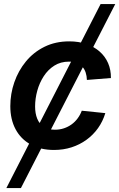

<svg xmlns="http://www.w3.org/2000/svg" viewBox="-20 -748 603 972"><path d="M12.2 204.1 489.3 -727.5H563.5L85.9 204.1ZM253.4 11.2Q185.1 11.2 135.3 -16.4Q85.4 -43.9 58.8 -93.8Q32.2 -143.6 32.2 -210.4Q32.2 -272.9 52.5 -331.5Q72.8 -390.1 111.3 -437Q149.9 -483.9 205.3 -511.2Q260.7 -538.6 330.6 -538.6Q377.9 -538.6 416.7 -525.4Q455.6 -512.2 483.9 -487.5Q512.2 -462.9 527.1 -428.7Q542 -394.5 541.5 -353L419.9 -343.3Q419.4 -363.3 413.8 -380.4Q408.2 -397.5 397.2 -409.9Q386.2 -422.4 369.4 -429.2Q352.5 -436 329.1 -436Q287.1 -436 255.1 -415.8Q223.1 -395.5 201.4 -362.1Q179.7 -328.6 168.7 -288.6Q157.7 -248.5 157.7 -209Q157.7 -173.3 168.5 -147Q179.2 -120.6 201.7 -106Q224.1 -91.3 257.8 -91.3Q282.2 -91.3 303.5 -98.4Q324.7 -105.5 342.3 -118.2Q359.9 -130.9 373 -148.7Q386.2 -166.5 394 -187.5L513.2 -175.3Q500.5 -133.3 476.1 -99.1Q451.7 -64.9 417.7 -40.3Q383.8 -15.6 342.3 -2.2Q300.8 11.2 253.4 11.2Z"/></svg>

Font: Inter 24pt SemiBold
Style: Italic
Weight: 600
Italic angle: -9.3988°
Designer: Rasmus Andersson
Foundry: rsms
Version: Version 4.001;git-66647c0bb